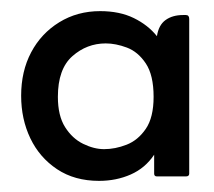

<svg xmlns="http://www.w3.org/2000/svg" viewBox="-20 -578 384 345"><path d="M257 -300Q241 -276 215 -264.5Q189 -253 158 -253Q114 -253 82.5 -274Q51 -295 34.5 -329.5Q18 -364 18 -406Q18 -450 36 -484Q54 -518 86.5 -538Q119 -558 160 -558Q195 -558 220.5 -545.5Q246 -533 262 -513Q265 -533 277.5 -542Q290 -551 309 -551H314Q320 -551 320 -544V-266Q320 -261 314 -261H262Q257 -261 257 -266ZM167 -310Q187 -310 207.5 -318Q228 -326 242 -346.5Q256 -367 256 -404Q256 -443 242 -464Q228 -485 208 -492.5Q188 -500 170 -500Q136 -500 110 -477Q84 -454 84 -404Q84 -370 97 -349.5Q110 -329 129.5 -319.5Q149 -310 167 -310Z"/></svg>

Font: Zain
Style: Regular
Weight: 400
Designer: Zain,Boutros
Foundry: Mobile Telecommunications Company (Zain), 2024
Version: Version 1.51; ttfautohint (v1.8.4)